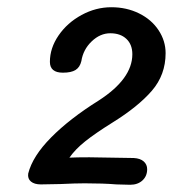

<svg xmlns="http://www.w3.org/2000/svg" viewBox="-20 -877 478 531"><path d="M387 -409Q387 -390 374 -378Q361 -366 340 -366L302 -367Q266 -370 214 -370Q189 -370 147 -368L93 -367Q75 -367 65.5 -375Q56 -383 58 -397Q70 -445 121.5 -497Q173 -549 253 -599Q346 -659 346 -727Q346 -754 329.5 -769.5Q313 -785 285 -785Q257 -785 233.5 -762.5Q210 -740 205 -708Q201 -691 189 -683.5Q177 -676 154 -676Q118 -676 118 -706Q118 -744 142 -779Q166 -814 205.5 -835.5Q245 -857 288 -857Q330 -857 364.5 -840Q399 -823 418.5 -793.5Q438 -764 438 -730Q438 -670 400 -626Q362 -582 291 -538Q243 -508 215.5 -486Q188 -464 172 -441Q192 -442 227 -442L350 -440Q368 -439 377.5 -430.5Q387 -422 387 -409Z"/></svg>

Font: Mali Medium
Style: Italic
Weight: 500
Italic angle: -10°
Version: Version 1.000; ttfautohint (v1.6)